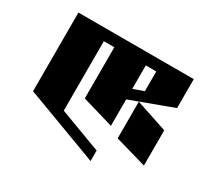

<svg xmlns="http://www.w3.org/2000/svg" viewBox="-114 -643 827 793"><g transform="rotate(30 300.0 -247.0)"><path d="M50 -500H600V-362L400 -288V-162L250 -206V-450H200V-119L400 -44V6L50 -125ZM450 -306 600 -256V-88L450 -131ZM400 -450V-338L450 -356V-450Z"/></g></svg>

Font: SOV_Meka
Style: Book
Weight: 400
Version: Version 1.00